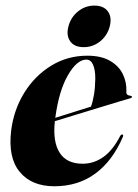

<svg xmlns="http://www.w3.org/2000/svg" viewBox="-20 -656 492 686"><path d="M418.5 -166Q382 -81 320.5 -35.8Q259 9.5 174 9.5Q93 9.5 50.5 -41.8Q8 -93 20 -190.5Q29.5 -264.5 67 -325Q104.5 -385.5 162.8 -421.2Q221 -457 292 -457Q341 -457 372.5 -439Q404 -421 418.5 -391.8Q433 -362.5 431.5 -329Q430 -315.5 445.5 -314Q451.5 -313 451.5 -310Q452 -307 446 -305Q437.5 -302.5 408 -293.8Q378.5 -285 337.8 -272.5Q297 -260 254.2 -247Q211.5 -234 176 -223Q168 -150 193 -110.5Q218 -71 275.5 -71Q315.5 -71 349.5 -95.2Q383.5 -119.5 409.5 -170.5Q413.5 -176.5 417 -175.5Q422.5 -174.5 418.5 -166ZM288.5 -443Q255 -443 222.8 -387.5Q190.5 -332 177.5 -235Q210.5 -245.5 245.8 -256.5Q281 -267.5 305 -275Q311.5 -292.5 315.8 -317.8Q320 -343 320.5 -375Q320.5 -406.5 312.5 -424.8Q304.5 -443 288.5 -443ZM279 -487.5Q246 -487.5 231 -508.2Q216 -529 224.5 -561.5Q233 -594.5 258.8 -615.2Q284.5 -636 317 -636Q350.5 -636 365.5 -615.2Q380.5 -594.5 372 -561.5Q363.5 -529 337.8 -508.2Q312 -487.5 279 -487.5Z"/></svg>

Font: Fraunces 144pt
Style: Bold Italic
Weight: 700
Italic angle: -16°
Version: Version 1.000;[b76b70a41]